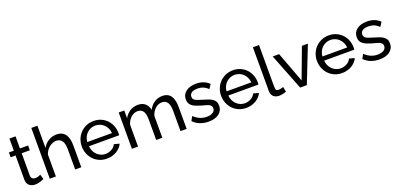

<svg xmlns="http://www.w3.org/2000/svg" viewBox="11 -1657 5381 2594"><g transform="rotate(-20 2701.0 -360.0)"><path d="M341 -26Q333 -22 320 -16.5Q307 -11 290.5 -6Q274 -1 254.5 3Q235 7 214 7Q190 7 168.5 0.5Q147 -6 131 -19.5Q115 -33 105.5 -53.5Q96 -74 96 -102V-453H25V-522H96V-696H184V-522H301V-453H184V-129Q186 -100 203 -87Q220 -74 243 -74Q256 -74 268.5 -76.5Q281 -79 291 -82.5Q301 -86 308.5 -90Q316 -94 320 -96Z M876 0H788V-292Q788 -373 760 -412.5Q732 -452 678 -452Q652 -452 626 -441.5Q600 -431 577.5 -413Q555 -395 537.5 -370Q520 -345 511 -315V0H423V-730H511V-410Q542 -467 595 -499Q648 -531 711 -531Q758 -531 789.5 -514Q821 -497 840 -468Q859 -439 867.5 -399Q876 -359 876 -312Z M1244 10Q1185 10 1136 -11.5Q1087 -33 1052 -70Q1017 -107 997.5 -156.5Q978 -206 978 -261Q978 -316 997.5 -365Q1017 -414 1052.5 -451Q1088 -488 1137 -509.5Q1186 -531 1245 -531Q1304 -531 1352.5 -509Q1401 -487 1435 -450.5Q1469 -414 1487.5 -366Q1506 -318 1506 -265Q1506 -254 1505.5 -245Q1505 -236 1504 -231H1071Q1074 -192 1089 -160Q1104 -128 1128 -105Q1152 -82 1182.5 -69Q1213 -56 1247 -56Q1271 -56 1294 -62.5Q1317 -69 1337 -80Q1357 -91 1372.5 -107.5Q1388 -124 1396 -143L1472 -122Q1459 -93 1436.5 -69Q1414 -45 1384.5 -27.5Q1355 -10 1319 0Q1283 10 1244 10ZM1424 -292Q1421 -330 1405.5 -362Q1390 -394 1366 -417Q1342 -440 1311 -452.5Q1280 -465 1245 -465Q1210 -465 1179 -452Q1148 -439 1124 -416Q1100 -393 1085.5 -361.5Q1071 -330 1068 -292Z M2391 0H2303V-292Q2303 -374 2276.5 -413Q2250 -452 2198 -452Q2171 -452 2146.5 -442Q2122 -432 2101.5 -413.5Q2081 -395 2065.5 -369.5Q2050 -344 2041 -314V0H1953V-292Q1953 -376 1927 -414Q1901 -452 1849 -452Q1823 -452 1798.5 -442Q1774 -432 1753.5 -414Q1733 -396 1717 -371Q1701 -346 1692 -315V0H1604V-522H1684V-410Q1716 -468 1767 -499.5Q1818 -531 1882 -531Q1947 -531 1986 -495.5Q2025 -460 2034 -404Q2069 -467 2119 -499Q2169 -531 2233 -531Q2278 -531 2308.5 -514.5Q2339 -498 2357 -468.5Q2375 -439 2383 -399Q2391 -359 2391 -312Z M2707 10Q2641 10 2585 -11.5Q2529 -33 2487 -76L2521 -138Q2566 -96 2610.5 -78Q2655 -60 2703 -60Q2757 -60 2791 -80.5Q2825 -101 2825 -141Q2825 -162 2815 -175Q2805 -188 2786.5 -197Q2768 -206 2741.5 -213Q2715 -220 2682 -229Q2642 -241 2611 -253.5Q2580 -266 2559 -283Q2538 -300 2527 -322.5Q2516 -345 2516 -376Q2516 -413 2531 -442Q2546 -471 2572.5 -490.5Q2599 -510 2636 -520.5Q2673 -531 2717 -531Q2775 -531 2822 -513Q2869 -495 2903 -460L2863 -399Q2832 -431 2795 -446.5Q2758 -462 2712 -462Q2691 -462 2671 -458.5Q2651 -455 2635 -446Q2619 -437 2609 -422.5Q2599 -408 2599 -386Q2599 -367 2606.5 -354.5Q2614 -342 2629 -333Q2644 -324 2666 -316.5Q2688 -309 2717 -300Q2761 -287 2796.5 -275Q2832 -263 2857.5 -246.5Q2883 -230 2897 -206.5Q2911 -183 2911 -147Q2911 -110 2896.5 -81Q2882 -52 2855 -31.5Q2828 -11 2790.5 -0.5Q2753 10 2707 10Z M3247 10Q3188 10 3139 -11.5Q3090 -33 3055 -70Q3020 -107 3000.5 -156.5Q2981 -206 2981 -261Q2981 -316 3000.5 -365Q3020 -414 3055.5 -451Q3091 -488 3140 -509.5Q3189 -531 3248 -531Q3307 -531 3355.5 -509Q3404 -487 3438 -450.5Q3472 -414 3490.5 -366Q3509 -318 3509 -265Q3509 -254 3508.5 -245Q3508 -236 3507 -231H3074Q3077 -192 3092 -160Q3107 -128 3131 -105Q3155 -82 3185.5 -69Q3216 -56 3250 -56Q3274 -56 3297 -62.5Q3320 -69 3340 -80Q3360 -91 3375.5 -107.5Q3391 -124 3399 -143L3475 -122Q3462 -93 3439.5 -69Q3417 -45 3387.5 -27.5Q3358 -10 3322 0Q3286 10 3247 10ZM3427 -292Q3424 -330 3408.5 -362Q3393 -394 3369 -417Q3345 -440 3314 -452.5Q3283 -465 3248 -465Q3213 -465 3182 -452Q3151 -439 3127 -416Q3103 -393 3088.5 -361.5Q3074 -330 3071 -292Z M3609 -730H3697V-135Q3697 -113 3700 -100.5Q3703 -88 3708.5 -81.5Q3714 -75 3721.5 -73.5Q3729 -72 3738 -72Q3759 -72 3778 -76.5Q3797 -81 3810 -86L3824 -14Q3802 -5 3772 1Q3742 7 3719 7Q3668 7 3638.5 -22Q3609 -51 3609 -103Z M4023 0 3818 -522H3910L4074 -84L4238 -522H4324L4119 0Z M4625 10Q4566 10 4517 -11.5Q4468 -33 4433 -70Q4398 -107 4378.5 -156.5Q4359 -206 4359 -261Q4359 -316 4378.5 -365Q4398 -414 4433.5 -451Q4469 -488 4518 -509.5Q4567 -531 4626 -531Q4685 -531 4733.5 -509Q4782 -487 4816 -450.5Q4850 -414 4868.5 -366Q4887 -318 4887 -265Q4887 -254 4886.5 -245Q4886 -236 4885 -231H4452Q4455 -192 4470 -160Q4485 -128 4509 -105Q4533 -82 4563.5 -69Q4594 -56 4628 -56Q4652 -56 4675 -62.5Q4698 -69 4718 -80Q4738 -91 4753.5 -107.5Q4769 -124 4777 -143L4853 -122Q4840 -93 4817.5 -69Q4795 -45 4765.5 -27.5Q4736 -10 4700 0Q4664 10 4625 10ZM4805 -292Q4802 -330 4786.5 -362Q4771 -394 4747 -417Q4723 -440 4692 -452.5Q4661 -465 4626 -465Q4591 -465 4560 -452Q4529 -439 4505 -416Q4481 -393 4466.5 -361.5Q4452 -330 4449 -292Z M5164 10Q5098 10 5042 -11.5Q4986 -33 4944 -76L4978 -138Q5023 -96 5067.5 -78Q5112 -60 5160 -60Q5214 -60 5248 -80.5Q5282 -101 5282 -141Q5282 -162 5272 -175Q5262 -188 5243.5 -197Q5225 -206 5198.5 -213Q5172 -220 5139 -229Q5099 -241 5068 -253.5Q5037 -266 5016 -283Q4995 -300 4984 -322.5Q4973 -345 4973 -376Q4973 -413 4988 -442Q5003 -471 5029.5 -490.5Q5056 -510 5093 -520.5Q5130 -531 5174 -531Q5232 -531 5279 -513Q5326 -495 5360 -460L5320 -399Q5289 -431 5252 -446.5Q5215 -462 5169 -462Q5148 -462 5128 -458.5Q5108 -455 5092 -446Q5076 -437 5066 -422.5Q5056 -408 5056 -386Q5056 -367 5063.5 -354.5Q5071 -342 5086 -333Q5101 -324 5123 -316.5Q5145 -309 5174 -300Q5218 -287 5253.5 -275Q5289 -263 5314.5 -246.5Q5340 -230 5354 -206.5Q5368 -183 5368 -147Q5368 -110 5353.5 -81Q5339 -52 5312 -31.5Q5285 -11 5247.5 -0.5Q5210 10 5164 10Z"/></g></svg>

Font: Rising Sun
Style: Regular
Weight: 400
Designer: Matt McInerney, Pablo Impallari, Rodrigo Fuenzalida (Raleway font), Stephen Hutchings (Greek), Cristiano Sobral (main ch
Foundry: The Rising Sun Project Authors
Version: Version 4.327; ttfautohint (v1.8.4.7-5d5b-dirty)